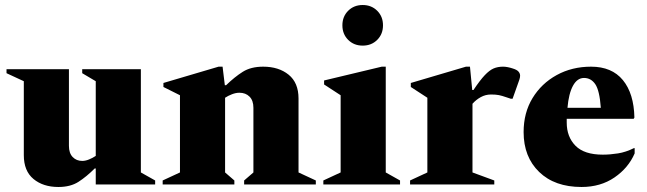

<svg xmlns="http://www.w3.org/2000/svg" viewBox="-20 -736 2582 766"><path d="M213 10Q152 10 113.5 -22Q75 -54 75 -117V-412L6 -444V-460H255V-154Q255 -125 270 -109.5Q285 -94 308 -94Q321 -94 335.5 -100Q350 -106 362 -114V-412L308 -444V-460H542V-48L599 -16V0H362V-64H358Q325 -31 293 -10.5Q261 10 213 10Z M629 0V-16L698 -48V-356L632 -389V-405L852 -470H868L877 -396H882Q916 -429 948.5 -449.5Q981 -470 1030 -470Q1092 -470 1131.5 -438Q1171 -406 1171 -343V-48L1240 -16V0H954V-16L991 -48V-306Q991 -335 975.5 -350.5Q960 -366 935 -366Q921 -366 905.5 -360Q890 -354 878 -346V-48L915 -16V0Z M1427 -554Q1392 -554 1369 -577Q1346 -600 1346 -635Q1346 -670 1369 -693Q1392 -716 1427 -716Q1462 -716 1485 -693Q1508 -670 1508 -635Q1508 -600 1485 -577Q1462 -554 1427 -554ZM1270 0V-16L1339 -48V-356L1273 -399V-415L1503 -470H1519V-48L1576 -16V0Z M1616 0V-16L1685 -48V-346L1619 -389V-405L1839 -470H1855L1864 -377H1869Q1895 -416 1914 -436Q1933 -456 1949.5 -463Q1966 -470 1987 -470Q1996 -470 2006 -468Q2016 -466 2025 -463Q2042 -458 2048.5 -450.5Q2055 -443 2055 -434Q2055 -427 2052 -418L2025 -342H2018L2000 -348Q1983 -354 1970.5 -356.5Q1958 -359 1939 -359Q1917 -359 1898 -348.5Q1879 -338 1865 -322V-48L1952 -16V0Z M2300 10Q2193 10 2131 -50Q2069 -110 2069 -209Q2069 -286 2104.5 -344.5Q2140 -403 2201 -436.5Q2262 -470 2338 -470Q2421 -470 2465 -416.5Q2509 -363 2511 -267L2508 -262H2241Q2241 -255 2241 -247Q2241 -190 2276 -154.5Q2311 -119 2385 -119Q2414 -119 2445.5 -124Q2477 -129 2509 -145H2512V-124Q2487 -66 2431.5 -28Q2376 10 2300 10ZM2310 -425Q2283 -425 2266 -394Q2249 -363 2244 -306H2377Q2372 -375 2355 -400Q2338 -425 2310 -425Z"/></svg>

Font: Spectral ExtraBold
Style: Regular
Weight: 800
Designer: Jean-Baptiste Levee
Foundry: Production Type
Version: Version 2.001